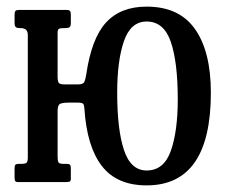

<svg xmlns="http://www.w3.org/2000/svg" viewBox="-20 -550 683 580"><path d="M64 -74.5V-444.5Q64 -465 43 -465H41.5Q31.5 -465 27.8 -468Q24 -471 24 -482V-505Q24 -514 26.8 -517Q29.5 -520 38 -520H180Q189 -520 191.5 -516.8Q194 -513.5 194 -504V-481Q194 -470.5 190 -467.8Q186 -465 176 -465H171Q161.5 -465 157.8 -462.8Q154 -460.5 154 -451V-319Q154 -305 157.2 -300Q160.5 -295 175.5 -295H215.5Q232 -295 235.2 -303.5Q238.5 -312 240.5 -325Q256.5 -434.5 300.5 -482.2Q344.5 -530 423 -530Q521.5 -530 569.2 -462Q617 -394 617 -270Q617 10 423 10Q333 10 287.8 -48.5Q242.5 -107 235 -221Q234.5 -232 231.5 -236Q228.5 -240 215.5 -240H187.5Q170 -240 162 -236.5Q154 -233 154 -214V-77.5Q154 -64.5 156.5 -59.8Q159 -55 172 -55H181Q189.5 -55 191.8 -51.8Q194 -48.5 194 -40V-11Q194 -3 190.5 -1.5Q187 0 178.5 0H35Q27 0 25.5 -3.8Q24 -7.5 24 -15.5V-40.5Q24 -49 26.2 -52Q28.5 -55 36.5 -55H44Q56 -55 60 -58.2Q64 -61.5 64 -74.5ZM334 -270Q334 -158.5 354.5 -96.8Q375 -35 423 -35Q475 -35 496 -94.2Q517 -153.5 517 -250Q517 -362 496 -423.5Q475 -485 423 -485Q375 -485 354.5 -426Q334 -367 334 -270Z"/></svg>

Font: Besley* Condensed
Style: Regular
Weight: 400
Width: 3
Designer: Owen Earl
Foundry: indestructible type*
Version: Version 3.000; ttfautohint (v1.8.3)